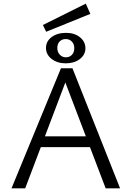

<svg xmlns="http://www.w3.org/2000/svg" viewBox="-20 -1032 721 1052"><path d="M559 0 324 -617H352L118 0H43L314 -658H377L638 0ZM162 -226 183 -285H479L511 -226ZM233 -858 215 -895 450 -1012 475 -956ZM340 -685Q294 -685 263 -709Q232 -733 232 -769Q232 -806 263 -829Q294 -852 342 -852Q388 -852 418 -828Q448 -804 448 -767Q448 -732 417.5 -708.5Q387 -685 340 -685ZM341 -718Q361 -718 374 -731.5Q387 -745 387 -768Q387 -790 374 -804Q361 -818 340 -818Q320 -818 307 -805Q294 -792 294 -769Q294 -747 307.5 -732.5Q321 -718 341 -718Z"/></svg>

Font: Ysabeau Office
Style: Regular
Weight: 400
Designer: Christian Thalmann (Catharsis Fonts)
Version: Version 2.001;gftools[0.9.30]; featfreeze: tnum,lnum,ss02